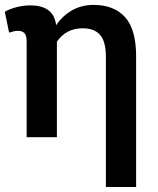

<svg xmlns="http://www.w3.org/2000/svg" viewBox="-21 -558 642 781"><path d="M409.7 202.6V-326.7Q409.7 -389.2 386.2 -416Q362.8 -442.9 315.4 -442.9Q280.3 -442.9 253.9 -428.5Q227.5 -414.1 210.4 -388.2V0H87.4V-389.2Q87.4 -413.6 78.4 -423.1Q69.3 -432.6 52.7 -432.6Q43 -432.6 34.4 -430.4Q25.9 -428.2 16.1 -425.3L-1.5 -510.3Q18.1 -521.5 45.9 -528.8Q73.7 -536.1 102.1 -536.1Q190.4 -536.1 205.1 -467.8Q206.1 -464.8 206.5 -461.4Q207 -458 207.5 -455.6Q233.9 -494.6 272.7 -516.4Q311.5 -538.1 359.4 -538.1Q441.9 -538.1 487.3 -488.8Q532.7 -439.5 532.7 -328.1V202.6Z"/></svg>

Font: Roboto Slab Medium
Style: Regular
Weight: 500
Designer: Google
Version: Version 2.001; ttfautohint (v1.8.3)